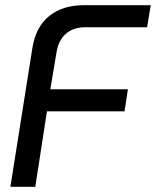

<svg xmlns="http://www.w3.org/2000/svg" viewBox="-20 -720 601 740"><path d="M20 0 105 -536Q118 -617 170 -658.5Q222 -700 303 -700H561L547 -615H310Q262 -615 233.5 -589.5Q205 -564 198 -519L174 -376H473L460 -291H161L116 0Z"/></svg>

Font: MuseoModerno
Style: Italic
Weight: 400
Italic angle: -9°
Designer: Pablo Cosgaya, Héctor Gatti, Marcela Romero, and the Authors of The MuseoModerno Project.
Foundry: Omnibus-Type Team
Version: Version 1.003